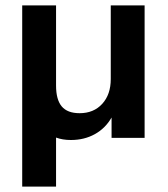

<svg xmlns="http://www.w3.org/2000/svg" viewBox="-20 -509 619 709"><path d="M514 -489V0H392V-75Q369 -35 330 -13.5Q291 8 242 8Q211 8 187 -1V180H62V-489H187V-193Q187 -141 208 -116Q229 -91 274 -91Q326 -91 357.5 -125.5Q389 -160 389 -217V-489Z"/></svg>

Font: wassup Sans
Style: Bold
Weight: 700
Version: Version 2.001